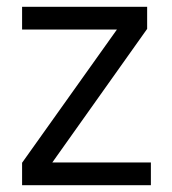

<svg xmlns="http://www.w3.org/2000/svg" viewBox="-20 -545 506 565"><path d="M45 0V-66L324 -458H45V-525H413V-460L134 -67H424V0Z"/></svg>

Font: Easer Grotesk Light
Style: Regular
Weight: 300
Designer: Boardeaser, Bonnie Shaver-Troup, Thomas Jockin
Foundry: Lexend
Version: Version 1.008;Glyphs 3.1.2 (3151)